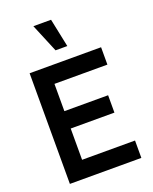

<svg xmlns="http://www.w3.org/2000/svg" viewBox="-176 -1078 937 1174"><g transform="rotate(-20 292.5 -491.0)"><path d="M343.5 -797.5H267L190 -982.5H305ZM535 -113H190.5V-316.5H475V-429.5H190.5V-607H535V-720H70V0H535Z"/></g></svg>

Font: Hauora
Style: Bold
Weight: 700
Designer: Wayne Shih
Foundry: WCYS
Version: Version 1.001;hotconv 1.0.109;makeotfexe 2.5.65596